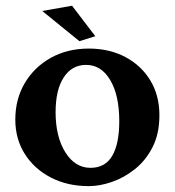

<svg xmlns="http://www.w3.org/2000/svg" viewBox="-20 -634 602 661"><path d="M285.6 6.8Q212.4 6.8 155.3 -22.7Q98.1 -52.2 65.4 -104Q32.7 -155.8 32.7 -222.2Q32.7 -293 65.4 -348.1Q98.1 -403.3 155.3 -435.1Q212.4 -466.8 285.6 -466.8Q356.9 -466.8 411.9 -437.5Q466.8 -408.2 497.8 -356.7Q528.8 -305.2 528.8 -237.3Q528.8 -173.8 505.4 -127.7Q481.9 -81.5 444.6 -51.8Q407.2 -22 365.2 -7.6Q323.2 6.8 285.6 6.8ZM291.5 -56.2Q342.3 -56.2 366.5 -97.7Q390.6 -139.2 390.6 -216.8Q390.6 -305.7 359.6 -358.2Q328.6 -410.6 276.4 -410.6Q227.5 -410.6 199.5 -367.7Q171.4 -324.7 171.4 -248Q171.4 -163.6 204.8 -109.9Q238.3 -56.2 291.5 -56.2ZM253.4 -492.2 125.5 -596.2 228 -614.3 308.1 -509.3Z"/></svg>

Font: Lateef ExtraBold
Style: Regular
Weight: 800
Designer: SIL International
Foundry: SIL International
Version: Version 4.200